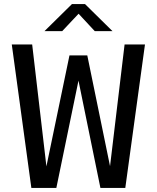

<svg xmlns="http://www.w3.org/2000/svg" viewBox="-20 -917 765 937"><path d="M133 0 37.5 -700H137L206.5 -105L319 -646.5H406L517 -106L588 -700H687.5L591.5 0H470L363 -523.5L255 0ZM197 -765 331 -897H395L529 -765H442.5L363.5 -850L283.5 -765Z"/></svg>

Font: Trispace SemiCondensed
Style: Regular
Weight: 400
Width: 4
Designer: Tyler Finck
Foundry: Etcetera Type Company
Version: Version 1.210; ttfautohint (v1.8.3)